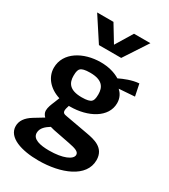

<svg xmlns="http://www.w3.org/2000/svg" viewBox="-245 -931 1110 1263"><g transform="rotate(30 310.0 -299.5)"><path d="M262.5 -192C399.5 -192 520.5 -257.5 520.5 -366C520.5 -407 502.5 -435 481.5 -454L600.5 -462.5L582 -552C529.5 -548.5 473.5 -525 440 -508.5C402 -532 352 -546 293.5 -546C163.5 -546 43 -478 43 -360.5C43 -290 94 -229.5 175 -204.5L159.5 -165.5C149 -140.5 138 -115 138 -90.5C138 -75 145 -60.5 158 -48L89 -6C39.5 24 17.5 58.5 17.5 97C17.5 183.5 131.5 219.5 259.5 219.5C430.5 219.5 590.5 156 590.5 26.5C590.5 -68.5 504.5 -84.5 448 -95L276.5 -126C257 -129.5 238.5 -132 247 -168L254 -192ZM108 -817.5H232L310 -689L388 -817.5H512.5L394.5 -637.5H225.5ZM159.5 67C159.5 29 191 5 220.5 -13.5C229.5 -10.5 239 -8 249 -6L376.5 19C428 29 457.5 38.5 457.5 63C457.5 98 391.5 127.5 288 127.5C219.5 127.5 159.5 114 159.5 67ZM181.5 -379.5C181.5 -414 187.5 -428.5 197.5 -437C208 -445 226.5 -451.5 267.5 -451.5C361 -451.5 384.5 -408.5 384.5 -355C384.5 -320.5 378.5 -306 368.5 -297.5C358 -289.5 339.5 -283 298.5 -283C204.5 -283 181.5 -326 181.5 -379.5Z"/></g></svg>

Font: Monaspace Argon
Style: Bold
Weight: 700
Designer: Riley Cran & the Lettermatic Team
Foundry: Lettermatic
Version: Version 1.000 (Monaspace Argon)